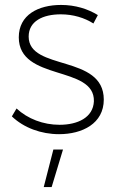

<svg xmlns="http://www.w3.org/2000/svg" viewBox="-20 -542 477 777"><path d="M358 -447 376 -481C335 -506 285 -522 227 -522C135 -522 56 -482 56 -391C56 -212 364 -279 360 -132C357 -66 294 -37 221 -37C155 -37 92 -61 47 -103L28 -71C76 -25 146 1 219 1C313 1 400 -42 400 -139C400 -323 96 -254 96 -394C96 -456 153 -484 226 -484C276 -484 322 -470 358 -447ZM196 63 157 215H189L235 63Z"/></svg>

Font: Montserrat arm ExtraLight
Style: Regular
Weight: 275
Designer: Julieta Ulanovsky
Foundry: Julieta Ulanovsky
Version: Version 6.000;PS 006.000;hotconv 1.0.88;makeotf.lib2.5.64775